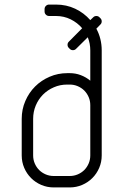

<svg xmlns="http://www.w3.org/2000/svg" viewBox="-20 -820 540 840"><path d="M375 -360V-140C375 -127.7 372.7 -116 368 -105C363.3 -94 356.9 -84.4 348.8 -76.2C340.6 -68.1 331 -61.7 320 -57C309 -52.3 297.3 -50 285 -50H215C202.7 -50 191 -52.3 180 -57C169 -61.7 159.4 -68.1 151.2 -76.2C143.1 -84.4 136.7 -94 132 -105C127.3 -116 125 -127.7 125 -140V-300C125 -320.7 128.8 -340.2 136.5 -358.5C144.2 -376.8 154.8 -392.8 168.2 -406.2C181.8 -419.8 197.6 -430.4 215.8 -438.2C233.9 -446.1 253.3 -450 274 -450H285C297.3 -450 309 -447.7 320 -443C331 -438.3 340.6 -431.9 348.8 -423.8C356.9 -415.6 363.3 -406 368 -395C372.7 -384 375 -372.3 375 -360ZM425 -600C425 -617 423 -633.5 419 -649.5C415 -665.5 409.2 -680.5 401.5 -694.5L419 -712.5C423 -716.2 425 -720.8 425 -726.5C425 -732.2 423 -736.8 419 -740.5L415.5 -744C411.8 -748 407.2 -750 401.5 -750C395.8 -750 391.2 -748 387.5 -744L375 -732C356.7 -753 334.7 -769.6 309 -781.8C283.3 -793.9 255.3 -800 225 -800H195C189.3 -800 184.6 -798.1 180.8 -794.2C176.9 -790.4 175 -785.7 175 -780V-770C175 -764.3 176.9 -759.6 180.8 -755.8C184.6 -751.9 189.3 -750 195 -750H225C248 -750 269.3 -745.2 289 -735.5C308.7 -725.8 325.5 -712.8 339.5 -696.5L281.5 -638C277.5 -634.3 275.5 -629.7 275.5 -624C275.5 -618.3 277.5 -613.7 281.5 -610L285 -606.5C288.7 -602.5 293.3 -600.5 299 -600.5C304.7 -600.5 309.3 -602.5 313 -606.5L364 -657C371.3 -638.7 375 -619.7 375 -600V-467C362.7 -477.3 348.8 -485.4 333.5 -491.2C318.2 -497.1 302 -500 285 -500H275C247.3 -500 221.3 -494.8 197 -484.2C172.7 -473.8 151.5 -459.5 133.5 -441.5C115.5 -423.5 101.2 -402.3 90.8 -378C80.2 -353.7 75 -327.7 75 -300V-140C75 -120.7 78.7 -102.5 86 -85.5C93.3 -68.5 103.3 -53.7 116 -41C128.7 -28.3 143.5 -18.3 160.5 -11C177.5 -3.7 195.7 0 215 0H285C304.3 0 322.5 -3.7 339.5 -11C356.5 -18.3 371.3 -28.3 384 -41C396.7 -53.7 406.7 -68.5 414 -85.5C421.3 -102.5 425 -120.7 425 -140Z"/></svg>

Font: lerotica
Style: Regular
Weight: 400
Designer: defharo
Foundry: deFharo
Version: Version 1.001 2011